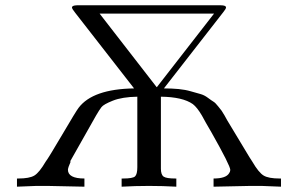

<svg xmlns="http://www.w3.org/2000/svg" viewBox="-20 -703 1123 723"><path d="M43.9 0V-30.8H48.8Q90.8 -30.8 109.4 -42Q127.9 -53.2 151.9 -94.2Q161.6 -106.4 213.9 -195.3Q266.1 -284.2 275.9 -296.9Q329.1 -367.7 484.9 -370.1L263.2 -654.8Q251 -669.9 251 -674.8Q251 -682.6 270 -683.1H811Q831.1 -683.1 831.1 -674.8Q831.1 -669.9 820.8 -657.2L597.2 -370.1Q627 -370.1 652.6 -367.7Q678.2 -365.2 698.7 -359.1Q719.2 -353 734.1 -349.1Q749 -345.2 762.9 -334.7Q776.9 -324.2 783.9 -320.1Q791 -315.9 801.5 -302.5Q812 -289.1 814.5 -286.1Q816.9 -283.2 825.9 -267.6Q835 -252 835 -251Q884.8 -168 918.9 -111.8Q928.7 -95.7 930.2 -94.2Q954.1 -53.2 972.7 -42Q991.2 -30.8 1033.2 -30.8H1038.1V0L964.8 -2.9H922.9L784.2 0V-30.8Q831.1 -30.8 842.8 -50.8Q846.7 -55.7 847.2 -63Q847.2 -79.1 775.9 -205.1Q752.9 -244.1 740.2 -268.1Q722.2 -298.8 706.1 -311Q668 -337.9 585.9 -338.9V-67.9Q585.9 -44.9 596.4 -37.8Q606.9 -30.8 640.1 -30.8H644V0Q593.3 -2.9 541 -2.9Q488.8 -2.9 438 0V-30.8H443.8Q480 -30.8 488.5 -38.8Q497.1 -46.9 497.1 -73.2V-338.9Q439.9 -337.9 405 -324Q370.1 -310.1 362.1 -299.6Q354 -289.1 341.8 -268.1L244.1 -95.2L246.1 -94.2Q236.3 -72.3 235.8 -64Q235.8 -30.8 297.9 -30.8V0L159.2 -2.9H117.2ZM355 -651.9 569.8 -375H570.8L786.1 -651.9Z"/></svg>

Font: CMU Serif Upright Italic
Style: UprightItalic
Weight: 500
Version: Version 0.7.0